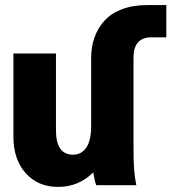

<svg xmlns="http://www.w3.org/2000/svg" viewBox="-20 -735 680 762"><path d="M509.8 -505.9V-163.1Q509.8 -98.6 512 -65.9Q514.2 -33.2 521 0H361.8Q355 -19 350.1 -50.8Q292.5 6.8 210 6.8Q130.9 6.8 82 -47.6Q33.2 -102.1 33.2 -192.9V-522.9H202.1V-217.8Q202.1 -121.1 270 -121.1Q303.7 -121.1 322.8 -149.7Q341.8 -178.2 341.8 -233.9V-505.9Q341.8 -549.3 355 -586.4Q368.2 -623.5 394.3 -652.6Q420.4 -681.6 463.6 -698.2Q506.8 -714.8 563 -714.8H640.1V-586.9H581.1Q509.8 -586.9 509.8 -505.9Z"/></svg>

Font: LT Superior Black
Style: Regular
Weight: 900
Designer: Daniel Lyons
Foundry: LyonsType
Version: Version 2.005